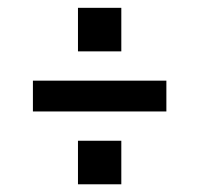

<svg xmlns="http://www.w3.org/2000/svg" viewBox="-20 -524 512 493"><path d="M180.2 -392.1V-503.9H291.5V-392.1ZM64.5 -237.8V-316.9H407.2V-237.8ZM180.2 -50.8V-162.6H291.5V-50.8Z"/></svg>

Font: Monda
Style: Bold
Weight: 700
Designer: Vernon Adams
Foundry: Vernon Adams
Version: Version 2.100; ttfautohint (v1.8.3)